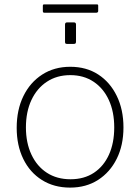

<svg xmlns="http://www.w3.org/2000/svg" viewBox="-20 -844 638 874"><path d="M299 10Q226 10 171 -24.5Q116 -59 86 -120.5Q56 -182 56 -262Q56 -344 86.5 -406.5Q117 -469 172 -504.5Q227 -540 300 -540Q373 -540 427 -505Q481 -470 511.5 -407.5Q542 -345 542 -264Q542 -183 511.5 -121.5Q481 -60 426.5 -25Q372 10 299 10ZM301 -28Q363 -28 407.5 -57.5Q452 -87 476 -140Q500 -193 500 -264Q500 -335 475.5 -388.5Q451 -442 406 -472Q361 -502 300 -502Q239 -502 193.5 -472Q148 -442 123 -388.5Q98 -335 98 -264Q98 -194 123 -140.5Q148 -87 193.5 -57.5Q239 -28 301 -28ZM326 -732V-656Q326 -649 324 -646.5Q322 -644 314 -644H287Q280 -644 278 -646Q276 -648 276 -654V-732Q276 -742 285 -742H317Q326 -742 326 -732ZM427 -818V-794Q427 -786 417 -786H182Q178 -786 176.5 -788Q175 -790 175 -794V-817Q175 -824 180 -824H422Q427 -824 427 -818Z"/></svg>

Font: Libre Franklin Thin
Style: Regular
Weight: 100
Designer: Pablo Impallari, Rodrigo Fuenzalida, Nhung Nguyen
Foundry: Impallari Type
Version: Version 3.000